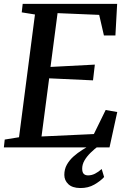

<svg xmlns="http://www.w3.org/2000/svg" viewBox="-22 -763 664 994"><path d="M-2 0 2.5 -40.5 76.5 -52.5 159 -688 90.5 -699 95.5 -743H584.5L575.5 -579.5H516L491.5 -686L276 -695L239.5 -416.5L469 -428.5L459.5 -347L232.5 -357.5L193 -56.5L464 -69L525 -193.5L585 -183L545 0ZM393 210.5Q352 210 331.5 190.2Q311 170.5 311 142.5Q311 113 324.2 89.5Q337.5 66 358.5 47.2Q379.5 28.5 403.8 13.2Q428 -2 449.5 -14.5L473.5 -25.5L491 -9.5Q467 8 447 27.8Q427 47.5 415.2 68Q403.5 88.5 403.5 110Q403.5 129 411.5 137Q419.5 145 434 145Q452.5 145 469.8 136.2Q487 127.5 504.5 112L517 153.5Q498.5 174 466.5 192.5Q434.5 211 393 210.5Z"/></svg>

Font: Merriweather 24pt Medium
Style: Italic
Weight: 500
Italic angle: -7.8°
Version: Version 2.101